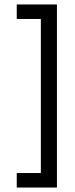

<svg xmlns="http://www.w3.org/2000/svg" viewBox="-20 -730 334 860"><path d="M55 -710H235V110H55V45H163V-645H55Z"/></svg>

Font: Electrolize
Style: Regular
Weight: 400
Designer: Valery Zaveryaev
Foundry: Cyreal (www.cyreal.org)
Version: Version 1.002